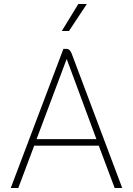

<svg xmlns="http://www.w3.org/2000/svg" viewBox="-20 -946 669 966"><path d="M477 -213H152L72 0H34L299 -700H316Q331 -700 340 -678L595 0H557ZM164 -246H465L316 -648H315ZM374 -926H417L327 -790H291Z"/></svg>

Font: Bai Jamjuree ExtraLight
Style: Regular
Weight: 275
Designer: Katatrad Aksorn Co.,Ltd.
Foundry: Cadson Demak Co.,Ltd.
Version: Version 1.000; ttfautohint (v1.6)